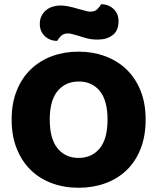

<svg xmlns="http://www.w3.org/2000/svg" viewBox="-20 -869 743 907"><path d="M35 -304Q35 -382 59.5 -442Q84 -502 126.5 -542.5Q169 -583 226.5 -604Q284 -625 351 -625Q418 -625 475.5 -604Q533 -583 576 -542.5Q619 -502 643.5 -442Q668 -382 668 -304Q668 -226 644 -165.5Q620 -105 577.5 -64.5Q535 -24 477 -3Q419 18 351 18Q283 18 225 -3.5Q167 -25 125 -66Q83 -107 59 -167Q35 -227 35 -304ZM215 -304Q215 -213 252 -168Q289 -123 351 -123Q414 -123 451 -168Q488 -213 488 -304Q488 -394 451.5 -439Q415 -484 352 -484Q290 -484 252.5 -439.5Q215 -395 215 -304ZM357 -825Q375 -820 387 -817Q399 -814 407 -814Q429 -814 441 -827Q453 -840 458 -849Q493 -849 516.5 -826.5Q540 -804 540 -769Q540 -724 512 -703Q484 -682 442 -682Q428 -682 414 -683.5Q400 -685 383 -690L343 -702Q329 -706 319.5 -708.5Q310 -711 301 -711Q279 -711 267.5 -698.5Q256 -686 250 -676Q215 -676 191.5 -698.5Q168 -721 168 -756Q168 -778 176.5 -794.5Q185 -811 199 -822Q213 -833 230.5 -838Q248 -843 266 -843Q279 -843 297.5 -840Q316 -837 357 -825Z"/></svg>

Font: Baloo Tammudu
Style: Regular
Weight: 400
Designer: Omkar Shende and Ek Type
Foundry: Ek Type
Version: Version 1.443;PS 1.000;hotconv 16.6.51;makeotf.lib2.5.65220;